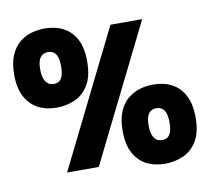

<svg xmlns="http://www.w3.org/2000/svg" viewBox="-81 -788 1003 918"><g transform="rotate(-10 420.5 -328.5)"><path d="M185 -314Q133 -314 94 -335Q55 -356 33 -398Q11 -440 11 -503Q11 -560 27 -597.5Q43 -635 69.5 -657Q96 -679 128 -688Q160 -697 192 -697Q244 -697 283 -676.5Q322 -656 344 -614.5Q366 -573 366 -508Q366 -434 339.5 -391.5Q313 -349 271.5 -331.5Q230 -314 185 -314ZM190 -428Q205 -428 215.5 -434.5Q226 -441 232.5 -458Q239 -475 239 -505Q239 -534 233 -551Q227 -568 215.5 -575.5Q204 -583 188 -583Q174 -583 162.5 -576Q151 -569 144.5 -553Q138 -537 138 -508Q138 -479 145 -461.5Q152 -444 163.5 -436Q175 -428 190 -428ZM649 40Q597 40 558 19.5Q519 -1 497 -43Q475 -85 475 -149Q475 -205 491 -243Q507 -281 533.5 -302.5Q560 -324 592 -333.5Q624 -343 656 -343Q708 -343 747 -322.5Q786 -302 808 -260Q830 -218 830 -153Q830 -80 803.5 -37.5Q777 5 735.5 22.5Q694 40 649 40ZM654 -74Q669 -74 679.5 -80.5Q690 -87 696.5 -103.5Q703 -120 703 -151Q703 -179 697 -196Q691 -213 679.5 -221Q668 -229 652 -229Q638 -229 626.5 -222Q615 -215 608.5 -198.5Q602 -182 602 -153Q602 -124 609 -106.5Q616 -89 627.5 -81.5Q639 -74 654 -74ZM179 0 506 -660H660L333 0Z"/></g></svg>

Font: Bricolage Grotesque 96pt ExtraBold SemiCondensed
Style: Regular
Weight: 800
Width: 4
Version: Version 1.001;gftools[0.9.33.dev8+g029e19f]